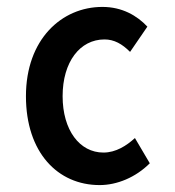

<svg xmlns="http://www.w3.org/2000/svg" viewBox="-20 -523 505 555"><path d="M55 -245C55 -82 147 12 268 12C318 12 372 -10 413 -51L370 -124C346 -102 315 -82 279 -82C210 -82 161 -147 161 -245C161 -344 211 -409 282 -409C310 -409 333 -396 356 -373L406 -446C376 -478 333 -503 276 -503C158 -503 55 -409 55 -245Z"/></svg>

Font: Falling Sky
Style: Condensed
Weight: 400
Designer: Paul D. Hunt
Foundry: Adobe Systems Incorporated
Version: Version 1.02